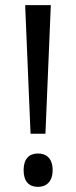

<svg xmlns="http://www.w3.org/2000/svg" viewBox="-20 -716 297 748"><path d="M157 -195 178 -696H78L99 -195ZM72 -53C72 -9 93 12 128 12C160 12 185 -8 185 -53C185 -99 161 -118 128 -118C93 -118 72 -97 72 -53Z"/></svg>

Font: Noto Sans Kannada Condensed
Style: Regular
Weight: 400
Width: 3
Designer: Jelle Bosma - Monotype Design Team
Foundry: Monotype Imaging Inc.
Version: Version 2.005